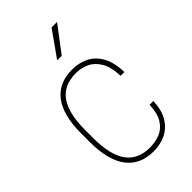

<svg xmlns="http://www.w3.org/2000/svg" viewBox="-231 -824 911 911"><g transform="rotate(-45 225.0 -368.5)"><path d="M233.4 -14.6Q268.1 -14.6 299.6 -26.6Q331.1 -38.6 351.8 -70.1Q372.6 -101.6 375 -159.7H400.4Q397.9 -99.6 374.8 -62Q351.6 -24.4 314.5 -6.8Q277.3 10.7 233.4 10.7Q189.5 10.7 155 -4.4Q120.6 -19.5 97.2 -50Q73.7 -80.6 61.5 -127Q49.3 -173.3 49.3 -235.8V-292.5Q49.3 -355 61.5 -401.4Q73.7 -447.8 97.2 -478Q120.6 -508.3 155 -523.2Q189.5 -538.1 233.4 -538.1Q276.9 -538.1 314 -520.5Q351.1 -502.9 374.8 -462.6Q398.4 -422.4 400.4 -354H375Q373 -414.6 352.5 -449.2Q332 -483.9 300.8 -498.5Q269.5 -513.2 233.4 -513.2Q192.4 -513.2 162.4 -499.3Q132.3 -485.4 112.8 -457.5Q93.3 -429.7 83.7 -388.4Q74.2 -347.2 74.2 -292.5V-235.8Q74.2 -181.2 83.7 -139.6Q93.3 -98.1 112.8 -70.3Q132.3 -42.5 162.4 -28.6Q192.4 -14.6 233.4 -14.6ZM213.9 -618.7 305.7 -748H342.3L244.6 -618.7Z"/></g></svg>

Font: Roboto Condensed Thin
Style: Regular
Weight: 250
Width: 3
Designer: Christian Robertson
Foundry: Google
Version: Version 3.009; 2024